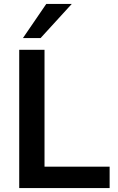

<svg xmlns="http://www.w3.org/2000/svg" viewBox="-20 -959 600 979"><path d="M78 0V-705H207V-109H539V0ZM97 -765 216 -939H346L187 -765Z"/></svg>

Font: MulishBold
Style: Bold
Weight: 700
Designer: Vernon Adams
Foundry: Vernon Adams
Version: Version 3.602; ttfautohint (v1.8.3)